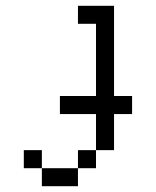

<svg xmlns="http://www.w3.org/2000/svg" viewBox="-20 -520 540 665"><path d="M437.5 -125V-187.5H375V-500H250V-437.5H312.5Q312.5 -437.5 312.5 -187.5H187.5V-125H312.5Q312.5 -125 312.5 0H250V62.5H125V125H250V62.5H312.5V0H375Q375 0 375 -125ZM125 62.5V0H62.5V62.5Z"/></svg>

Font: Unifont
Style: Regular
Weight: 500
Version: Version 15.1.04